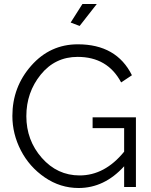

<svg xmlns="http://www.w3.org/2000/svg" viewBox="-20 -937 756 962"><path d="M465 -917 379 -807 334 -824 393 -917ZM602 0V-104Q503 5 374 5Q282 5 204.5 -48Q127 -101 84.5 -183.5Q42 -266 42 -356Q42 -501 136.5 -608Q231 -715 370 -715Q564 -715 641 -560L587 -524Q519 -652 369 -652Q256 -652 184 -563Q112 -474 112 -355Q112 -234 189.5 -146Q267 -58 379 -58Q505 -58 602 -177V-295H444V-349H661V0Z"/></svg>

Font: Raleway
Style: Regular
Weight: 400
Designer: Matt McInerney, Pablo Impallari, Rodrigo Fuenzalida
Foundry: Matt McInerney, Pablo Impallari, Rodrigo Fuenzalida
Version: Version 1.000;PS 001.001;hotconv 1.0.56; ttfautohint (v1.5)